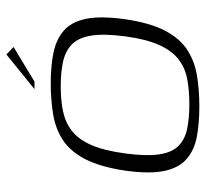

<svg xmlns="http://www.w3.org/2000/svg" viewBox="-42 -610 658 615"><g transform="rotate(-90 287.5 -302.0)"><path d="M254 7Q200 7 157.5 -1Q115 -9 86.5 -33.5Q58 -58 48 -105Q38 -152 49 -231Q61 -311 86 -359Q111 -407 147.5 -430.5Q184 -454 230.5 -461.5Q277 -469 329 -469Q383 -469 425.5 -460.5Q468 -452 496.5 -428Q525 -404 535 -357Q545 -310 534 -231Q522 -150 497 -102.5Q472 -55 435.5 -31.5Q399 -8 353 -0.5Q307 7 254 7ZM262 -25Q307 -25 343 -32Q379 -39 406 -60Q433 -81 451.5 -122Q470 -163 479 -230Q488 -298 481.5 -339Q475 -380 453.5 -401Q432 -422 398 -429.5Q364 -437 319 -437Q274 -437 238.5 -429.5Q203 -422 176 -401Q149 -380 131 -339Q113 -298 104 -230Q95 -163 101 -122Q107 -81 128 -60Q149 -39 183 -32Q217 -25 262 -25ZM310 -521 421 -611 445 -588 334 -521Z"/></g></svg>

Font: Genos Thin Light
Style: Italic
Weight: 300
Italic angle: -8°
Version: Version 1.010